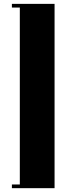

<svg xmlns="http://www.w3.org/2000/svg" viewBox="-20 -792 380 993"><path d="M41 0ZM82.5 -752.9V162.1H41.5V181.2H262.2V-772H41.5V-752.9Z"/></svg>

Font: TypoPRO Playfair Display SC
Style: Regular
Weight: 900
Designer: Claus Eggers Sørensen
Foundry: Claus Eggers Sørensen
Version: Version 1.004;PS 001.004;hotconv 1.0.70;makeotf.lib2.5.58329